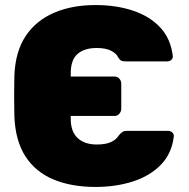

<svg xmlns="http://www.w3.org/2000/svg" viewBox="-20 -730 748 760"><path d="M358 10Q263 10 192 -19.5Q121 -49 81 -110.5Q41 -172 37 -268Q37 -276 36.5 -299Q36 -322 36 -349.5Q36 -377 36.5 -400.5Q37 -424 37 -432Q41 -527 82 -588Q123 -649 194 -679.5Q265 -710 358 -710Q441 -710 507.5 -687.5Q574 -665 615 -620.5Q656 -576 664 -508Q665 -499 658 -493Q651 -487 642 -487H477Q465 -487 459 -490.5Q453 -494 447 -504Q441 -518 420 -529Q399 -540 363 -540Q314 -540 287 -516.5Q260 -493 260 -440V-427H434Q445 -427 452.5 -418.5Q460 -410 460 -399V-299Q460 -289 452.5 -280Q445 -271 434 -271H260V-259Q260 -209 287.5 -183.5Q315 -158 363 -158Q399 -158 420 -168Q441 -178 451 -195Q459 -204 465 -208Q471 -212 483 -212H646Q655 -212 662 -205.5Q669 -199 668 -190Q660 -122 616.5 -77.5Q573 -33 505.5 -11.5Q438 10 358 10Z"/></svg>

Font: Rubik ExtraBold
Style: Regular
Weight: 800
Designer: Hubert and Fischer
Foundry: Hubert and Fischer
Version: Version 2.300;gftools[0.9.30]